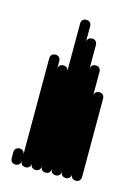

<svg xmlns="http://www.w3.org/2000/svg" viewBox="-71 -421 316 461"><g transform="rotate(15 87.5 -190.0)"><path d="M0 -13H25V-28H0ZM13 -25Q9 -25 6 -23.5Q3 -22 1.5 -19Q0 -16 0 -13Q0 -9 1.5 -6Q3 -3 6 -1.5Q9 0 13 0Q16 0 19 -1.5Q22 -3 23.5 -6Q25 -9 25 -13Q25 -16 23.5 -19Q22 -22 19 -23.5Q16 -25 13 -25ZM13 -40Q9 -40 6 -38.5Q3 -37 1.5 -34Q0 -31 0 -28Q0 -24 1.5 -21Q3 -18 6 -16.5Q9 -15 13 -15Q16 -15 19 -16.5Q22 -18 23.5 -21Q25 -24 25 -28Q25 -31 23.5 -34Q22 -37 19 -38.5Q16 -40 13 -40Z M25 -13H50V-268H25ZM38 -25Q34 -25 31 -23.5Q28 -22 26.5 -19Q25 -16 25 -13Q25 -9 26.5 -6Q28 -3 31 -1.5Q34 0 38 0Q41 0 44 -1.5Q47 -3 48.5 -6Q50 -9 50 -13Q50 -16 48.5 -19Q47 -22 44 -23.5Q41 -25 38 -25ZM38 -280Q34 -280 31 -278.5Q28 -277 26.5 -274Q25 -271 25 -268Q25 -264 26.5 -261Q28 -258 31 -256.5Q34 -255 38 -255Q41 -255 44 -256.5Q47 -258 48.5 -261Q50 -264 50 -268Q50 -271 48.5 -274Q47 -277 44 -278.5Q41 -280 38 -280Z M50 -13H75V-248H50ZM63 -25Q59 -25 56 -23.5Q53 -22 51.5 -19Q50 -16 50 -13Q50 -9 51.5 -6Q53 -3 56 -1.5Q59 0 63 0Q66 0 69 -1.5Q72 -3 73.5 -6Q75 -9 75 -13Q75 -16 73.5 -19Q72 -22 69 -23.5Q66 -25 63 -25ZM63 -260Q59 -260 56 -258.5Q53 -257 51.5 -254Q50 -251 50 -248Q50 -244 51.5 -241Q53 -238 56 -236.5Q59 -235 63 -235Q66 -235 69 -236.5Q72 -238 73.5 -241Q75 -244 75 -248Q75 -251 73.5 -254Q72 -257 69 -258.5Q66 -260 63 -260Z M75 -13H100V-368H75ZM88 -25Q84 -25 81 -23.5Q78 -22 76.5 -19Q75 -16 75 -13Q75 -9 76.5 -6Q78 -3 81 -1.5Q84 0 88 0Q91 0 94 -1.5Q97 -3 98.5 -6Q100 -9 100 -13Q100 -16 98.5 -19Q97 -22 94 -23.5Q91 -25 88 -25ZM88 -380Q84 -380 81 -378.5Q78 -377 76.5 -374Q75 -371 75 -368Q75 -364 76.5 -361Q78 -358 81 -356.5Q84 -355 88 -355Q91 -355 94 -356.5Q97 -358 98.5 -361Q100 -364 100 -368Q100 -371 98.5 -374Q97 -377 94 -378.5Q91 -380 88 -380Z M100 -13H125V-328H100ZM113 -25Q109 -25 106 -23.5Q103 -22 101.5 -19Q100 -16 100 -13Q100 -9 101.5 -6Q103 -3 106 -1.5Q109 0 113 0Q116 0 119 -1.5Q122 -3 123.5 -6Q125 -9 125 -13Q125 -16 123.5 -19Q122 -22 119 -23.5Q116 -25 113 -25ZM113 -340Q109 -340 106 -338.5Q103 -337 101.5 -334Q100 -331 100 -328Q100 -324 101.5 -321Q103 -318 106 -316.5Q109 -315 113 -315Q116 -315 119 -316.5Q122 -318 123.5 -321Q125 -324 125 -328Q125 -331 123.5 -334Q122 -337 119 -338.5Q116 -340 113 -340Z M125 -13H150V-268H125ZM138 -25Q134 -25 131 -23.5Q128 -22 126.5 -19Q125 -16 125 -13Q125 -9 126.5 -6Q128 -3 131 -1.5Q134 0 138 0Q141 0 144 -1.5Q147 -3 148.5 -6Q150 -9 150 -13Q150 -16 148.5 -19Q147 -22 144 -23.5Q141 -25 138 -25ZM138 -280Q134 -280 131 -278.5Q128 -277 126.5 -274Q125 -271 125 -268Q125 -264 126.5 -261Q128 -258 131 -256.5Q134 -255 138 -255Q141 -255 144 -256.5Q147 -258 148.5 -261Q150 -264 150 -268Q150 -271 148.5 -274Q147 -277 144 -278.5Q141 -280 138 -280Z M150 -13H175V-208H150ZM163 -25Q159 -25 156 -23.5Q153 -22 151.5 -19Q150 -16 150 -13Q150 -9 151.5 -6Q153 -3 156 -1.5Q159 0 163 0Q166 0 169 -1.5Q172 -3 173.5 -6Q175 -9 175 -13Q175 -16 173.5 -19Q172 -22 169 -23.5Q166 -25 163 -25ZM163 -220Q159 -220 156 -218.5Q153 -217 151.5 -214Q150 -211 150 -208Q150 -204 151.5 -201Q153 -198 156 -196.5Q159 -195 163 -195Q166 -195 169 -196.5Q172 -198 173.5 -201Q175 -204 175 -208Q175 -211 173.5 -214Q172 -217 169 -218.5Q166 -220 163 -220Z"/></g></svg>

Font: Wavefont Thin
Style: Regular
Weight: 100
Monospace: yes
Version: Version 3.005;gftools[0.9.33]